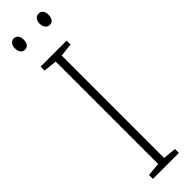

<svg xmlns="http://www.w3.org/2000/svg" viewBox="-306 -876 863 863"><g transform="rotate(-45 125.5 -444.5)"><path d="M19 -853C19 -833 29 -817 47 -817C65 -817 75 -831 75 -853C75 -874 65 -889 47 -889C29 -889 19 -873 19 -853ZM176 -854C176 -833 187 -817 205 -817C223 -817 233 -832 233 -854C233 -875 223 -889 205 -889C187 -889 176 -874 176 -854ZM208 0V-25L145 -31V-682L208 -689V-714H43V-689L107 -682V-31L43 -25V0Z"/></g></svg>

Font: Noto Sans Tamil Condensed ExtraLight
Style: Regular
Weight: 200
Width: 3
Designer: Jelle Bosma - Monotype Design Team
Foundry: Monotype Imaging Inc.
Version: Version 2.004